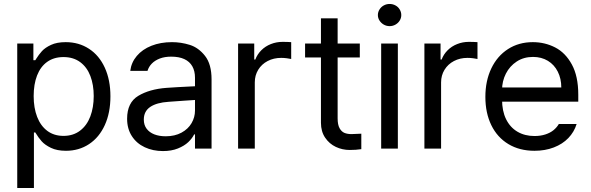

<svg xmlns="http://www.w3.org/2000/svg" viewBox="-20 -750 2981 969"><path d="M67 -530.4H148.5V-446.1H158.1Q159.2 -447.2 159.9 -448.7Q160.6 -450.3 161.6 -451.7Q175.8 -474.4 191.8 -492.1Q207.9 -509.7 237.6 -523.5Q267.3 -537.3 311.5 -537.3Q377.8 -537.3 429.2 -503.8Q480.7 -470.3 509 -408.3Q537.3 -346.3 537.3 -263.8Q537.3 -180.9 509 -118.8Q480.7 -56.6 429.6 -22.8Q378.5 11 312.8 11Q267.6 11 237.1 -3.8Q206.5 -18.6 190.1 -37.1Q173.7 -55.6 159.5 -79.4Q159.2 -80.1 158.8 -80.5Q158.5 -80.8 158.1 -81.5H151.2V198.9H67ZM300.4 -64.2Q349.4 -64.2 384 -90.5Q418.5 -116.7 435.8 -162.3Q453 -207.9 453 -265.2Q453 -321.8 436.1 -366.4Q419.2 -410.9 384.7 -436.5Q350.1 -462 300.4 -462Q252.1 -462 218.2 -437.8Q184.4 -413.7 167.1 -369.1Q149.9 -324.6 149.9 -265.2Q149.9 -205.5 167.5 -160Q185.1 -114.6 218.9 -89.4Q252.8 -64.2 300.4 -64.2Z M830.8 -236.2Q771.1 -232.4 738.4 -210.5Q705.8 -188.5 705.8 -146.4Q705.8 -119.1 720 -100.3Q734.1 -81.5 759 -71.8Q783.8 -62.2 816.3 -62.2Q862.2 -62.2 895.9 -80.5Q929.6 -98.8 946.8 -128.5Q964.1 -158.1 964.1 -192V-357.7Q964.1 -391.6 950.6 -415.4Q937.2 -439.2 910.4 -451.7Q883.6 -464.1 843.9 -464.1Q811.5 -464.1 786.9 -454.8Q762.4 -445.4 746.5 -429.4Q730.7 -413.3 724.4 -392.3H637.4Q642.6 -434.7 670.4 -467.7Q698.2 -500.7 744.1 -519Q790.1 -537.3 848.1 -537.3Q893.6 -537.3 937.8 -523.5Q982 -509.7 1014.8 -467.9Q1047.7 -426.1 1047.7 -349.4V0H964.1V-71.8H959.9Q949.9 -51.5 930.1 -32.6Q910.2 -13.8 877.8 -0.7Q845.3 12.4 802.5 12.4Q751.7 12.4 710.5 -6.9Q669.2 -26.2 645.4 -63.2Q621.5 -100.1 621.5 -150.6Q621.5 -232.4 677.8 -266.2Q734.1 -300.1 820.4 -306.6Q845.6 -308.4 878.3 -310.3Q910.9 -312.2 940.6 -313.5Q961.3 -314.9 969.6 -314.9L971 -245.9Q951 -244.8 907.6 -241.7Q864.3 -238.6 830.8 -236.2Z M1181.6 -530.4H1263.1V-449.6H1268.6Q1278.3 -475.8 1298.7 -496.2Q1319.1 -516.6 1347 -527.6Q1375 -538.7 1406.1 -538.7Q1430.2 -538.7 1449.6 -537.3V-452.3Q1441.6 -454.1 1427.3 -456Q1413 -457.9 1399.2 -457.9Q1361.2 -457.9 1330.8 -442Q1300.4 -426.1 1283.1 -397.8Q1265.9 -369.5 1265.9 -334.3V0H1181.6Z M1795.9 -459.9H1519.7V-530.4H1795.9ZM1684 -657.5V-152.6Q1684 -120.5 1693.7 -103.1Q1703.4 -85.6 1718.2 -79.4Q1733.1 -73.2 1753.8 -73.2Q1766.2 -73.2 1803.5 -75.3V2.8Q1777.3 6.9 1744.8 6.9Q1707.9 6.9 1674.9 -8.6Q1641.9 -24.2 1620.9 -55.2Q1599.8 -86.3 1599.8 -130.5V-657.5Z M1903.7 -530.4H1987.9V0H1903.7ZM1887.1 -674Q1887.1 -689.2 1895.4 -702.3Q1903.7 -715.5 1917.1 -722.7Q1930.6 -730 1946.5 -730Q1962 -730 1975.7 -722.7Q1989.3 -715.5 1997.2 -702.3Q2005.2 -689.2 2005.2 -674Q2005.2 -658.8 1997.2 -646.1Q1989.3 -633.3 1975.7 -625.7Q1962 -618.1 1946.5 -618.1Q1930.6 -618.1 1917.1 -625.7Q1903.7 -633.3 1895.4 -646.1Q1887.1 -658.8 1887.1 -674Z M2121.9 -530.4H2203.4V-449.6H2208.9Q2218.6 -475.8 2239 -496.2Q2259.3 -516.6 2287.3 -527.6Q2315.3 -538.7 2346.3 -538.7Q2370.5 -538.7 2389.8 -537.3V-452.3Q2381.9 -454.1 2367.6 -456Q2353.2 -457.9 2339.4 -457.9Q2301.5 -457.9 2271.1 -442Q2240.7 -426.1 2223.4 -397.8Q2206.1 -369.5 2206.1 -334.3V0H2121.9Z M2429.6 -261Q2429.6 -341.9 2459.6 -404.7Q2489.6 -467.5 2544 -502.4Q2598.4 -537.3 2669.2 -537.3Q2729.6 -537.3 2781.6 -510.7Q2833.6 -484.1 2866 -424.7Q2898.5 -365.3 2898.5 -272.1V-236.9H2487.6V-308.7H2812.8Q2812.8 -352.9 2795.2 -388.1Q2777.6 -423.3 2745.2 -443Q2712.7 -462.7 2669.9 -462.7Q2623.3 -462.7 2587.9 -439.6Q2552.5 -416.4 2533.1 -378.3Q2513.8 -340.1 2513.8 -296.3V-247.9Q2513.8 -189.6 2534.2 -148.3Q2554.6 -107 2591.5 -85.3Q2628.5 -63.5 2677.5 -63.5Q2707.9 -63.5 2732.4 -71.5Q2756.9 -79.4 2773.7 -93.2Q2790.4 -107 2800.4 -124.3H2890.2Q2877.8 -83.9 2848.4 -53.3Q2819.1 -22.8 2775 -5.9Q2731 11 2677.5 11Q2601.9 11 2545.8 -22.8Q2489.6 -56.6 2459.6 -118.3Q2429.6 -179.9 2429.6 -261Z"/></svg>

Font: Pretendard Variable
Style: Regular
Weight: 400
Designer: Base glyphs from Inter by Rasmus Andersson; Hangul glyphs from Noto Sans CJK(Source Han Sans) by Jang Soo-young and Kang
Foundry: Kil Hyung-jin
Version: Version 1.100;FEAKit 1.0